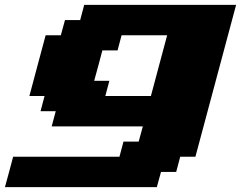

<svg xmlns="http://www.w3.org/2000/svg" viewBox="-54 -645 991 790"><path d="M-33.7 125H591.3L608.4 62.5H670.9L687.5 0H750Q777.8 -104 833.7 -312.3Q889.6 -520.5 917.5 -625H292.5L275.9 -562.5H213.4L196.3 -500H133.8Q122.6 -458 100.3 -375Q78.1 -292 66.9 -250H129.4L112.8 -187.5H175.3L158.7 -125H533.7L516.6 -62.5H454.1L437.5 0H0Q-5.4 21 -16.6 62.5Q-27.8 104 -33.7 125ZM566.9 -250H379.4L396 -312.5H333.5Q339.4 -333 350.6 -375Q361.8 -417 367.2 -437.5H429.7L446.3 -500H633.8Q622.6 -458 600.3 -375Q578.1 -292 566.9 -250Z"/></svg>

Font: Faithful 32x
Style: BoldOblique
Weight: 400
Foundry: Faithful Resource Pack
Version: Version 1.0; January 27, 2023